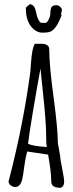

<svg xmlns="http://www.w3.org/2000/svg" viewBox="-20 -877 343 906"><path d="M20.5 0ZM270 -803.2V-802.7Q244.6 -737.8 217.3 -727.5Q204.6 -722.7 180.7 -722.7Q156.7 -722.7 137.2 -740.7Q102.1 -772.5 102.1 -836.4V-841.3L120.6 -856.9Q143.1 -856.9 149.9 -820.3Q157.2 -780.8 173.3 -769H194.8Q201.7 -769 209.5 -784.7Q217.3 -800.3 217.3 -810.1Q217.3 -819.8 217.8 -825.2Q218.3 -830.6 220.7 -838.1Q223.1 -845.7 229.2 -849.1Q235.4 -852.5 245.6 -852.5Q255.9 -852.5 263.9 -845Q272 -837.4 272 -831.1Q272 -824.7 268.1 -811ZM200.7 -183.1Q197.8 -197.8 197.8 -234.1Q197.8 -270.5 193.6 -324.5Q189.5 -378.4 181.6 -450Q173.8 -521.5 170.9 -553.7Q125.5 -302.2 112.3 -199.2Q129.4 -188 200.7 -183.1ZM252.9 -203.1 263.7 -141.6Q263.7 -129.4 273.2 -82Q282.7 -34.7 282.7 -20V-19Q282.7 2.9 266.1 9.3Q245.1 9.3 233.4 2.4Q221.7 -4.4 221.7 -23.9Q221.7 -66.4 207 -147.5L108.4 -162.1Q99.1 -128.9 94.2 -89.4Q89.4 -49.8 85 -31.7Q76.2 5.4 52.2 5.4Q40.5 5.4 30.5 -2.2Q20.5 -9.8 20.5 -21.5L22.9 -30.3Q90.3 -290.5 123 -537.1Q124 -543.9 126 -577.1Q130.9 -650.4 144.5 -670.4H178.2Q191.9 -670.4 202.1 -664.1Q212.4 -657.7 212.4 -645Q212.4 -568.8 232.7 -418.9Q252.9 -269 252.9 -203.1Z"/></svg>

Font: Amatic
Style: Bold
Weight: 700
Width: 3
Version: Version 2.000; ttfautohint (v0.92-dirty) -l 8 -r 50 -G 50 -x